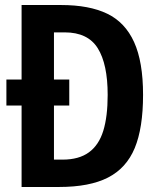

<svg xmlns="http://www.w3.org/2000/svg" viewBox="-20 -745 640 765"><path d="M223 -725Q335.5 -725 407 -690.5Q478.5 -656 514.2 -577.5Q550 -499 550 -367Q550 -235 516.8 -155Q483.5 -75 410.2 -37.5Q337 0 215 0H66V-324.5H5.5V-428H66V-725ZM229 -109Q294.5 -109 334.2 -138Q374 -167 391.5 -223.8Q409 -280.5 409 -367Q409 -489.5 369.5 -552.8Q330 -616 238 -616H195V-428H256V-324.5H195V-109Z"/></svg>

Font: JuliaMono Latin
Style: Bold
Weight: 700
Monospace: yes
Designer: cormullion
Foundry: corm
Version: Version 0.038; ttfautohint (v1.8)